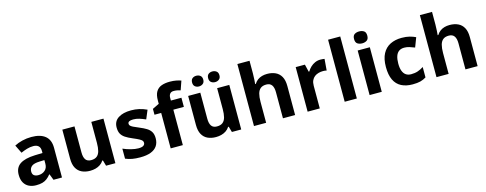

<svg xmlns="http://www.w3.org/2000/svg" viewBox="-28 -1513 5751 2272"><g transform="rotate(-15 2848.0 -377.5)"><path d="M301.8 -557.1Q411.6 -557.1 470.2 -509.3Q528.8 -461.4 528.8 -363.8V0H424.8L396 -74.2H392.1Q368.7 -44.9 344.2 -26.4Q319.8 -7.8 288.1 1Q256.3 9.8 210.9 9.8Q162.6 9.8 124.3 -8.8Q85.9 -27.3 64 -65.7Q42 -104 42 -163.1Q42 -250 103 -291.3Q164.1 -332.5 286.1 -336.9L380.9 -339.8V-363.8Q380.9 -406.7 358.4 -426.8Q335.9 -446.8 295.9 -446.8Q256.3 -446.8 218.3 -435.5Q180.2 -424.3 142.1 -407.2L92.8 -507.8Q136.2 -530.8 190.2 -543.9Q244.1 -557.1 301.8 -557.1ZM380.9 -252.9 323.2 -251Q251 -249 222.9 -225.1Q194.8 -201.2 194.8 -162.1Q194.8 -127.9 214.8 -113.5Q234.9 -99.1 267.1 -99.1Q314.9 -99.1 347.9 -127.4Q380.9 -155.8 380.9 -208Z M1183.1 -545.9V0H1068.8L1048.8 -69.8H1041Q1023.4 -42 997.1 -24.4Q970.7 -6.8 939 1.5Q907.2 9.8 873 9.8Q814.5 9.8 771 -11Q727.5 -31.7 703.4 -75.7Q679.2 -119.6 679.2 -189.9V-545.9H828.1V-227.1Q828.1 -168.5 849.1 -138.7Q870.1 -108.9 916 -108.9Q961.4 -108.9 987.3 -129.6Q1013.2 -150.4 1023.7 -190.7Q1034.2 -231 1034.2 -289.1V-545.9Z M1720.2 -162.1Q1720.2 -106.4 1694.1 -68.1Q1668 -29.8 1616.2 -10Q1564.5 9.8 1487.3 9.8Q1430.2 9.8 1389.4 2.4Q1348.6 -4.9 1307.1 -22V-145Q1351.6 -125 1402.6 -112.1Q1453.6 -99.1 1492.2 -99.1Q1535.6 -99.1 1554.4 -112.1Q1573.2 -125 1573.2 -146Q1573.2 -159.7 1565.7 -170.7Q1558.1 -181.6 1533.2 -195.6Q1508.3 -209.5 1455.1 -231.9Q1403.8 -253.4 1370.8 -275.4Q1337.9 -297.4 1322 -327.4Q1306.2 -357.4 1306.2 -403.8Q1306.2 -479.5 1365 -517.8Q1423.8 -556.2 1522.5 -556.2Q1573.2 -556.2 1619.4 -545.9Q1665.5 -535.6 1714.4 -513.2L1669.4 -405.8Q1628.9 -423.3 1593 -434.6Q1557.1 -445.8 1520 -445.8Q1487.3 -445.8 1470.7 -437Q1454.1 -428.2 1454.1 -410.2Q1454.1 -397 1462.6 -386.7Q1471.2 -376.5 1495.8 -364Q1520.5 -351.6 1568.4 -332Q1614.7 -313 1648.9 -292.2Q1683.1 -271.5 1701.7 -241Q1720.2 -210.4 1720.2 -162.1Z M2138.2 -434.1H2009.3V0H1860.4V-434.1H1778.3V-505.9L1860.4 -545.9V-585.9Q1860.4 -655.8 1884 -694.6Q1907.7 -733.4 1950.9 -749.3Q1994.1 -765.1 2053.2 -765.1Q2096.7 -765.1 2132.3 -758.1Q2168 -751 2190.4 -742.2L2152.3 -632.8Q2135.3 -638.2 2115.2 -642.6Q2095.2 -647 2069.3 -647Q2038.1 -647 2023.7 -628.2Q2009.3 -609.4 2009.3 -580.1V-545.9H2138.2Z M2724.6 -545.9V0H2610.4L2590.3 -69.8H2582.5Q2564.9 -42 2538.6 -24.4Q2512.2 -6.8 2480.5 1.5Q2448.7 9.8 2414.6 9.8Q2356 9.8 2312.5 -11Q2269 -31.7 2244.9 -75.7Q2220.7 -119.6 2220.7 -189.9V-545.9H2369.6V-227.1Q2369.6 -168.5 2390.6 -138.7Q2411.6 -108.9 2457.5 -108.9Q2502.9 -108.9 2528.8 -129.6Q2554.7 -150.4 2565.2 -190.7Q2575.7 -231 2575.7 -289.1V-545.9ZM2306.6 -686Q2306.6 -720.7 2326.4 -736.3Q2346.2 -752 2374.5 -752Q2402.3 -752 2422.9 -736.3Q2443.4 -720.7 2443.4 -686Q2443.4 -653.3 2422.9 -637.2Q2402.3 -621.1 2374.5 -621.1Q2346.2 -621.1 2326.4 -637.2Q2306.6 -653.3 2306.6 -686ZM2503.4 -686Q2503.4 -720.7 2523.2 -736.3Q2543 -752 2572.3 -752Q2600.1 -752 2620.8 -736.3Q2641.6 -720.7 2641.6 -686Q2641.6 -653.3 2620.8 -637.2Q2600.1 -621.1 2572.3 -621.1Q2543 -621.1 2523.2 -637.2Q2503.4 -653.3 2503.4 -686Z M3029.8 -759.8V-605Q3029.8 -564.5 3027.1 -527.8Q3024.4 -491.2 3022.9 -476.1H3030.8Q3048.3 -504.4 3072.5 -522Q3096.7 -539.6 3126 -547.9Q3155.3 -556.2 3189 -556.2Q3248 -556.2 3292 -535.4Q3335.9 -514.6 3360.4 -470.5Q3384.8 -426.3 3384.8 -356V0H3235.8V-318.8Q3235.8 -377.4 3214.4 -407.2Q3192.9 -437 3147.9 -437Q3103 -437 3077.1 -416.3Q3051.3 -395.5 3040.5 -355.2Q3029.8 -314.9 3029.8 -256.8V0H2880.9V-759.8Z M3842.8 -556.2Q3854 -556.2 3868.9 -554.9Q3883.8 -553.7 3893.1 -551.8L3881.8 -412.1Q3874.5 -414.6 3861.1 -415.8Q3847.7 -417 3837.9 -417Q3809.1 -417 3782 -409.7Q3754.9 -402.3 3733.4 -386Q3711.9 -369.6 3699.5 -343Q3687 -316.4 3687 -277.8V0H3538.1V-545.9H3650.9L3672.9 -454.1H3680.2Q3696.3 -481.9 3720.5 -505.1Q3744.6 -528.3 3775.6 -542.2Q3806.6 -556.2 3842.8 -556.2Z M4141.1 0H3992.2V-759.8H4141.1Z M4446.3 -545.9V0H4297.4V-545.9ZM4372.1 -759.8Q4405.3 -759.8 4429.2 -744.4Q4453.1 -729 4453.1 -687Q4453.1 -645.5 4429.2 -629.6Q4405.3 -613.8 4372.1 -613.8Q4338.4 -613.8 4314.7 -629.6Q4291 -645.5 4291 -687Q4291 -729 4314.7 -744.4Q4338.4 -759.8 4372.1 -759.8Z M4824.2 9.8Q4743.2 9.8 4686 -19.8Q4628.9 -49.3 4599.1 -111.3Q4569.3 -173.3 4569.3 -270Q4569.3 -370.1 4603.3 -433.3Q4637.2 -496.6 4697.5 -526.4Q4757.8 -556.2 4837.4 -556.2Q4894 -556.2 4935.3 -545.2Q4976.6 -534.2 5007.3 -519L4963.4 -403.8Q4928.2 -418 4897.9 -427Q4867.7 -436 4837.4 -436Q4798.3 -436 4772.5 -417.7Q4746.6 -399.4 4733.9 -362.8Q4721.2 -326.2 4721.2 -271Q4721.2 -216.8 4734.9 -181.2Q4748.5 -145.5 4774.4 -128.2Q4800.3 -110.8 4837.4 -110.8Q4883.8 -110.8 4919.9 -123.3Q4956.1 -135.7 4990.2 -158.2V-30.8Q4956.1 -9.3 4918.7 0.2Q4881.3 9.8 4824.2 9.8Z M5265.6 -759.8V-605Q5265.6 -564.5 5262.9 -527.8Q5260.3 -491.2 5258.8 -476.1H5266.6Q5284.2 -504.4 5308.3 -522Q5332.5 -539.6 5361.8 -547.9Q5391.1 -556.2 5424.8 -556.2Q5483.9 -556.2 5527.8 -535.4Q5571.8 -514.6 5596.2 -470.5Q5620.6 -426.3 5620.6 -356V0H5471.7V-318.8Q5471.7 -377.4 5450.2 -407.2Q5428.7 -437 5383.8 -437Q5338.9 -437 5313 -416.3Q5287.1 -395.5 5276.4 -355.2Q5265.6 -314.9 5265.6 -256.8V0H5116.7V-759.8Z"/></g></svg>

Font: Wonky
Style: Regular
Weight: 400
Designer: Monotype Design Team
Foundry: Monotype Imaging Inc.
Version: Version 3.000